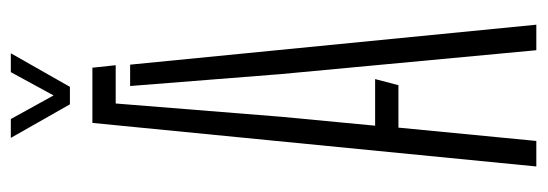

<svg xmlns="http://www.w3.org/2000/svg" viewBox="-340 -646 987 346"><g transform="rotate(-90 153.0 -473.5)"><path d="M25.5 0 104 -800H203.5L208 -758H139L115 -459L99 -290.5H183L172 -248.5H95.5L71.5 0ZM235 0 192 -460 170.5 -732H209L281 0ZM137.5 -840.5 77 -947H111L153.5 -870L195.5 -947H229.5L169 -840.5Z"/></g></svg>

Font: Big Shoulders Stencil Display Thin Light
Style: Regular
Weight: 300
Version: Version 2.001